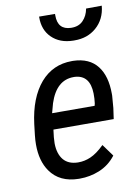

<svg xmlns="http://www.w3.org/2000/svg" viewBox="-84 -787 614 853"><g transform="rotate(-10 223.0 -361.0)"><path d="M327.1 -297.9 329.6 -308.6Q332.5 -329.6 332 -353Q330.1 -436 262.2 -439.9Q259.3 -439.9 256.8 -439.9Q179.2 -439.9 147 -341.3L135.3 -298.3ZM294.9 -7.8Q252.4 9.3 206.5 9.3Q204.1 9.3 201.7 9.3Q115.7 8.3 73.7 -51.8Q40.5 -99.1 40.5 -173.3Q40.5 -193.4 43 -215.3L48.8 -264.6Q63.5 -381.3 120.1 -447.3Q175.8 -511.2 261.7 -511.2Q264.6 -511.2 267.6 -511.2Q340.8 -509.3 377 -461.9Q411.6 -417 411.6 -337.4Q411.6 -333.5 411.6 -329.6V-329.1L407.2 -273.9L400.4 -226.1V-225.1H398.9L128.4 -225.6Q123 -188 123 -165.5Q123 -163.6 123 -162.1Q124 -116.2 146 -89.8Q168 -64 209.5 -63Q211.4 -63 213.4 -63Q241.2 -63 268.1 -74.7Q297.4 -87.4 329.6 -119.1L331.1 -120.1L332 -118.7L369.6 -66.9L370.1 -65.9L369.6 -64.9Q354.5 -45.4 335.9 -31.2Q317.4 -17.1 294.9 -7.8ZM435.5 -730.5Q429.7 -669.4 387.7 -633.3Q348.1 -599.1 290 -599.6Q287.1 -599.6 283.7 -599.6Q223.6 -600.6 187.5 -636.2Q152.3 -670.9 152.8 -728Q152.8 -729.5 152.8 -731L224.6 -730.5Q224.6 -726.6 224.6 -723.1Q224.6 -658.7 284.2 -657.2Q285.2 -657.2 285.6 -657.2Q319.3 -656.7 338.9 -677.2Q358.9 -697.8 364.7 -730Z"/></g></svg>

Font: MAUL Condensed Italic
Style: Condenced Regular Italic
Weight: 400
Italic angle: -12°
Designer: MAUL
Version: Version 1.0; 2020; ttfautohint (v1.8.3)